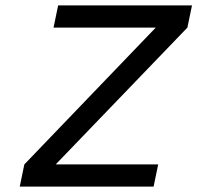

<svg xmlns="http://www.w3.org/2000/svg" viewBox="-20 -690 730 710"><path d="M690 -670H195L178 -588H556L70 -82L53 0H548L565 -82H186L673 -588Z"/></svg>

Font: LT Wave Mono
Style: Italic
Weight: 400
Designer: Daniel Lyons
Version: Version 2.5 (Glyphs App)